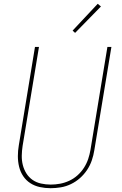

<svg xmlns="http://www.w3.org/2000/svg" viewBox="-20 -982 640 1010"><path d="M246 8Q217 8 189.5 2Q162 -4 139.5 -18.5Q117 -33 102 -55.5Q87 -78 80.5 -105Q74 -132 74 -160.5Q74 -189 79 -218L164 -735H185L99 -215Q95 -189 94.5 -163.5Q94 -138 100 -114Q106 -90 119 -69.5Q132 -49 151.5 -35.5Q171 -22 196 -16.5Q221 -11 247 -11Q271 -11 295.5 -15.5Q320 -20 344 -31Q368 -42 388 -60Q408 -78 422 -100Q436 -122 444 -146Q452 -170 456 -194L545 -735H566L476 -191Q472 -165 463 -138.5Q454 -112 438 -88Q422 -64 400.5 -45Q379 -26 353 -13.5Q327 -1 299.5 3.5Q272 8 246 8ZM375 -809 362 -821 494 -962 511 -948Z"/></svg>

Font: Iosevka Thin Extended
Style: Italic
Weight: 100
Width: 7
Italic angle: -9°
Monospace: yes
Designer: Belleve Invis
Foundry: Belleve Invis
Version: Version 32.5.0; ttfautohint (v1.8.4)